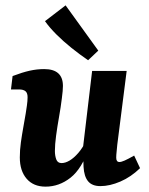

<svg xmlns="http://www.w3.org/2000/svg" viewBox="-20 -688 556 717"><path d="M150 9Q105 9 79.5 -20.5Q54 -50 54 -100Q54 -128 58 -156.5Q62 -185 67 -212.5Q72 -240 76 -264Q78 -277 80.5 -294Q83 -311 83 -325Q83 -341 75 -347.5Q67 -354 51 -354H21L27 -404Q64 -418 91 -424Q118 -430 145 -430Q215 -430 215 -367Q215 -358 214 -347.5Q213 -337 211 -321Q207 -288 200.5 -251.5Q194 -215 189.5 -181.5Q185 -148 185 -124Q185 -107 190 -93Q195 -79 210 -79Q224 -79 240 -88.5Q256 -98 272.5 -117Q289 -136 303 -165L313 -137Q286 -58 243.5 -24.5Q201 9 150 9ZM355 7Q324 7 309 -11Q294 -29 292 -65Q291 -80 291 -98Q291 -116 290 -137L324 -423H453L418 -148Q417 -135 415.5 -122Q414 -109 414 -99Q414 -83 426 -83Q433 -83 445.5 -88.5Q458 -94 481 -107L503 -60Q469 -27 429.5 -10Q390 7 355 7ZM347 -499 309 -463Q277 -485 246.5 -509.5Q216 -534 190.5 -559.5Q165 -585 148 -609L225 -668Z"/></svg>

Font: Rasa
Style: Italic
Weight: 400
Italic angle: -7.10001°
Designer: Anna Giedrys (Yrsa+Rasa design), David Brezina (Yrsa art-direction, Rasa art-direction, design)
Foundry: Rosetta Type Foundry
Version: Version 2.004